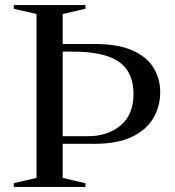

<svg xmlns="http://www.w3.org/2000/svg" viewBox="-20 -735 688 755"><path d="M316 -14.5V0H34V-14.5L123.5 -35.5V-680L34 -700.5V-715H316V-700.5L226.5 -680V-562H351.5Q444 -562 500.8 -536.8Q557.5 -511.5 583.8 -468.5Q610 -425.5 610 -372Q610 -317 583 -270.8Q556 -224.5 499 -197Q442 -169.5 351.5 -169.5H226.5V-35.5ZM505 -365.5Q505 -419 482 -456.2Q459 -493.5 406 -512.8Q353 -532 262.5 -532H226.5V-199.5H327.5Q403.5 -199.5 454.2 -241.8Q505 -284 505 -365.5Z"/></svg>

Font: Newsreader 72pt
Style: Regular
Weight: 400
Designer: Hugues Gentile
Foundry: Production Type
Version: Version 1.003; ttfautohint (v1.8.3)